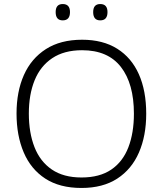

<svg xmlns="http://www.w3.org/2000/svg" viewBox="-20 -922 808 952"><path d="M705 -358Q705 -249 669 -166Q633 -83 561.5 -36.5Q490 10 384 10Q276 10 204.5 -36.5Q133 -83 97.5 -166.5Q62 -250 62 -359Q62 -468 98.5 -550Q135 -632 207.5 -678.5Q280 -725 387 -725Q490 -725 561 -680.5Q632 -636 668.5 -554Q705 -472 705 -358ZM123 -359Q123 -264 151 -192.5Q179 -121 237 -81.5Q295 -42 384 -42Q474 -42 531.5 -81Q589 -120 616.5 -191.5Q644 -263 644 -358Q644 -507 579.5 -590Q515 -673 387 -673Q298 -673 239 -633.5Q180 -594 151.5 -523.5Q123 -453 123 -359ZM256 -862Q256 -902 291 -902Q327 -902 327 -862Q327 -821 291 -821Q256 -821 256 -862ZM442 -862Q442 -902 477 -902Q513 -902 513 -862Q513 -821 477 -821Q442 -821 442 -862Z"/></svg>

Font: RS Noto Sans Light
Style: Regular
Weight: 300
Designer: Monotype Design Team
Foundry: Monotype Imaging Inc.
Version: Version 3.10